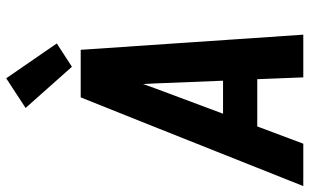

<svg xmlns="http://www.w3.org/2000/svg" viewBox="-232 -808 1021 634"><g transform="rotate(-90 279.0 -490.5)"><path d="M-18 0H122L179 -152H335L341 0H482L432 -735H275L177 -490ZM221 -265 305 -490Q313 -511 319 -529Q320 -511 321 -490L330 -265ZM376 -764 453 -814 338 -981 240 -917Z"/></g></svg>

Font: Iosevka Sparkle XBdObl
Style: Regular
Weight: 800
Italic angle: -9°
Designer: Belleve Invis
Foundry: Belleve Invis
Version: Version 4.5.0; ttfautohint (v1.8.3)